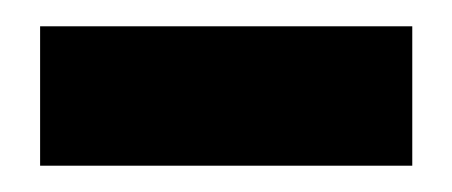

<svg xmlns="http://www.w3.org/2000/svg" viewBox="-20 -6 344 146"><path d="M10.5 120V14H293.5V120Z"/></svg>

Font: Anek Latin Condensed
Style: Bold
Weight: 700
Width: 3
Designer: Yesha Goshar
Foundry: Ek Type
Version: Version 1.003